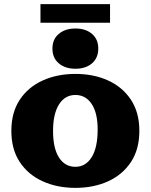

<svg xmlns="http://www.w3.org/2000/svg" viewBox="-20 -898 730 930"><path d="M176 -788V-878H513V-788ZM345 -565Q296 -565 265 -591Q234 -617 234 -663Q234 -708 265 -734Q296 -760 345 -760Q395 -760 425.5 -734Q456 -708 456 -663Q456 -617 425.5 -591Q395 -565 345 -565ZM345 12Q257 12 186.5 -20Q116 -52 75.5 -113.5Q35 -175 35 -264Q35 -353 75.5 -414.5Q116 -476 186.5 -508Q257 -540 345 -540Q434 -540 504 -508Q574 -476 614.5 -414.5Q655 -353 655 -264Q655 -175 614.5 -113.5Q574 -52 504 -20Q434 12 345 12ZM345 -90Q395 -90 424 -136.5Q453 -183 453 -271Q453 -351 424 -394.5Q395 -438 345 -438Q295 -438 266 -392.5Q237 -347 237 -264Q237 -179 266 -134.5Q295 -90 345 -90Z"/></svg>

Font: Montagu Slab 16pt
Style: Bold
Weight: 700
Designer: Florian Karsten
Foundry: Florian Karsten
Version: Version 1.000; ttfautohint (v1.8.3)